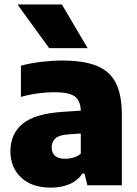

<svg xmlns="http://www.w3.org/2000/svg" viewBox="-20 -828 614 858"><path d="M208.5 10.5Q122 10.5 74.2 -34.8Q26.5 -80 26.5 -151.5Q26.5 -231 82.5 -276Q138.5 -321 264.5 -328.5L341 -333.5Q339.5 -379.5 313.2 -397.8Q287 -416 222.5 -416Q190.5 -416 150.2 -410.8Q110 -405.5 73.5 -395V-534.5Q116 -546 165.5 -551.8Q215 -557.5 257.5 -557.5Q351 -557.5 410 -534.8Q469 -512 496.8 -458.8Q524.5 -405.5 524.5 -314.5V0H370.5L357.5 -52.5H349Q325 -19 288.5 -4.2Q252 10.5 208.5 10.5ZM211 -170Q211 -118.5 272 -118.5Q289 -118.5 307.2 -123.5Q325.5 -128.5 341 -141V-231.5L285 -227.5Q245.5 -225 228.2 -210Q211 -195 211 -170ZM199.5 -613 58 -808H256.5L371.5 -613Z"/></svg>

Font: Encode Sans XBd
Style: Regular
Weight: 800
Designer: Multiple Designers
Foundry: Impallari Type
Version: Version 3.002; ttfautohint (v1.8.3) -l 8 -r 50 -G 200 -x 14 